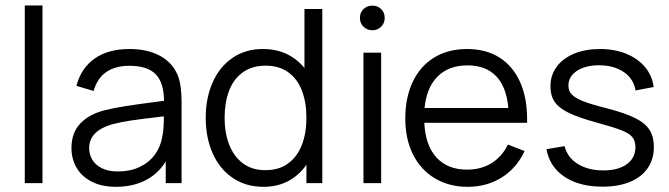

<svg xmlns="http://www.w3.org/2000/svg" viewBox="-20 -682 2492 715"><path d="M138.2 0H72.3V-661.6H138.2Z M419.4 -43.5Q464.8 -43.5 499.8 -60.1Q534.7 -76.7 556.2 -105.5Q577.6 -134.3 584 -171.4Q590.3 -199.7 590.3 -248.5Q572.8 -247.1 564.9 -245.6Q503.9 -238.8 465.8 -232.9Q427.7 -227.1 396.5 -218.8Q312 -193.8 312 -130.4Q312 -107.9 323.2 -88.1Q334.5 -68.4 358.6 -55.9Q382.8 -43.5 419.4 -43.5ZM641.6 -402.3Q656.2 -367.2 656.2 -301.8V0H597.2V-80.6Q568.4 -34.2 521.2 -10.3Q474.1 13.7 412.1 13.7Q358.9 13.7 321.3 -5.6Q283.7 -24.9 264.9 -57.9Q246.1 -90.8 246.1 -130.4Q246.1 -187 278.8 -221.9Q311.5 -256.8 370.1 -271.5Q405.3 -280.3 449.2 -287.1Q493.2 -293.9 550.8 -301.3L590.8 -306.6Q590.3 -374 559.8 -405.5Q529.3 -437 461.4 -437Q410.2 -437 376.2 -414.1Q342.3 -391.1 328.6 -343.3L264.6 -362.3Q281.7 -428.2 332.3 -463.9Q382.8 -499.5 462.4 -499.5Q528.8 -499.5 575.4 -474.4Q622.1 -449.2 641.6 -402.3Z M968.3 -48.3Q1018.6 -48.3 1052.7 -73.2Q1086.9 -98.1 1104 -142.1Q1121.1 -186 1121.1 -243.7Q1121.1 -301.3 1104 -345.2Q1086.9 -389.2 1053 -413.3Q1019 -437.5 969.7 -437.5Q918.9 -437.5 884.3 -412.6Q849.6 -387.7 833 -343.8Q816.4 -299.8 816.4 -243.7Q816.4 -187 833.7 -142.8Q851.1 -98.6 885 -73.5Q918.9 -48.3 968.3 -48.3ZM1113.8 -648.4H1180.2V0H1121.1V-68.4Q1093.8 -29.3 1053.5 -7.8Q1013.2 13.7 961.4 13.7Q895 13.7 846.2 -19.8Q797.4 -53.2 771.7 -111.6Q746.1 -169.9 746.1 -243.7Q746.1 -316.4 771.7 -374.8Q797.4 -433.1 845.7 -466.3Q894 -499.5 958.5 -499.5Q1008.3 -499.5 1047.1 -481.2Q1085.9 -462.9 1113.8 -428.7Z M1333.5 0V-485.8H1399.4V0ZM1320.3 -615.2Q1320.3 -635.3 1333.7 -648.2Q1347.2 -661.1 1366.7 -661.1Q1386.2 -661.1 1399.4 -648.2Q1412.6 -635.3 1412.6 -615.2Q1412.6 -595.7 1399.4 -582.5Q1386.2 -569.3 1366.7 -569.3Q1347.2 -569.3 1333.7 -582.5Q1320.3 -595.7 1320.3 -615.2Z M1720.7 -438.5Q1651.4 -438.5 1610.1 -397.7Q1568.8 -356.9 1561 -279.8H1873Q1866.2 -358.4 1827.6 -398.4Q1789.1 -438.5 1720.7 -438.5ZM1560.1 -224.6Q1564 -141.1 1605.2 -95.7Q1646.5 -50.3 1719.2 -50.3Q1771 -50.3 1810.1 -74.2Q1849.1 -98.1 1871.6 -143.6L1933.6 -119.6Q1904.3 -56.2 1848.6 -21.2Q1793 13.7 1721.7 13.7Q1651.9 13.7 1599.1 -18.1Q1546.4 -49.8 1517.8 -107.2Q1489.3 -164.6 1489.3 -240.7Q1489.3 -319.3 1517.3 -377.9Q1545.4 -436.5 1597.2 -468Q1648.9 -499.5 1719.2 -499.5Q1789.1 -499.5 1839.1 -468.3Q1889.2 -437 1916 -378.2Q1942.9 -319.3 1942.9 -238.8V-224.6Z M2223.1 13.2Q2166.5 13.2 2122.3 -3.4Q2078.1 -20 2050.5 -51.3Q2022.9 -82.5 2015.1 -126.5L2082.5 -137.7Q2092.8 -95.7 2131.6 -71.5Q2170.4 -47.4 2227.1 -47.4Q2282.2 -47.4 2314.2 -70.6Q2346.2 -93.8 2346.2 -133.8Q2346.2 -156.7 2335.4 -170.7Q2324.7 -184.6 2295.7 -196.3Q2266.6 -208 2202.1 -225.6Q2135.3 -243.7 2098.1 -261.7Q2061 -279.8 2045.4 -303Q2029.8 -326.2 2029.8 -360.8Q2029.8 -401.9 2053 -433.3Q2076.2 -464.8 2118.2 -482.2Q2160.2 -499.5 2214.4 -499.5Q2268.6 -499.5 2312.3 -481.7Q2356 -463.9 2382.6 -431.6Q2409.2 -399.4 2414.1 -357.9L2346.7 -345.2Q2339.4 -389.2 2302.5 -414.1Q2265.6 -439 2209 -439Q2176.3 -439 2150.9 -429.4Q2125.5 -419.9 2111.1 -403.1Q2096.7 -386.2 2096.7 -363.8Q2096.7 -343.8 2108.9 -330.6Q2121.1 -317.4 2150.9 -305.4Q2180.7 -293.5 2239.3 -278.8Q2307.6 -261.2 2345.2 -242.4Q2382.8 -223.6 2398.9 -198.2Q2415 -172.9 2415 -134.3Q2415 -89.4 2392.1 -55.9Q2369.1 -22.5 2325.9 -4.6Q2282.7 13.2 2223.1 13.2Z"/></svg>

Font: Potro Sans Bangla
Style: Regular
Weight: 400
Designer: Jayed Ahsan Saad
Foundry: Codepotro
Version: Potro Sans Bangla; Version 0.905